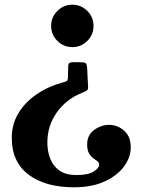

<svg xmlns="http://www.w3.org/2000/svg" viewBox="-20 -555 608 815"><path d="M401 144.5Q401 135 393.2 129.2Q385.5 123.5 375.5 116.2Q365.5 109 357.8 95.8Q350 82.5 350 57.5Q350 18.5 379.5 -3.2Q409 -25 443 -25Q478.5 -25 506.8 -0.5Q535 24 535 71Q535 112 507 150.8Q479 189.5 425 214.8Q371 240 294 240Q173 240 101.5 186.5Q30 133 30 30Q30 -27.5 58.2 -74.5Q86.5 -121.5 135.8 -155Q185 -188.5 248 -205.5Q259.5 -208.5 263.8 -211.2Q268 -214 268.5 -228L269.5 -273Q270 -285.5 275.2 -288.2Q280.5 -291 293 -291H319Q338 -291 343.2 -287.2Q348.5 -283.5 350 -266L353.5 -194Q355.5 -175 349.2 -171.2Q343 -167.5 329 -161.5Q260.5 -134 220.8 -77.2Q181 -20.5 181 50Q181 87 193.2 118.5Q205.5 150 232.5 169Q259.5 188 304 188Q355.5 188 378.2 172.8Q401 157.5 401 144.5ZM377 -445Q377 -408 350.8 -381.5Q324.5 -355 287 -355Q250 -355 223.5 -381.5Q197 -408 197 -445Q197 -482 223.5 -508.5Q250 -535 287 -535Q324.5 -535 350.8 -508.5Q377 -482 377 -445Z"/></svg>

Font: Besley*
Style: Bold
Weight: 700
Designer: Owen Earl
Foundry: indestructible type*
Version: Version 2.000; ttfautohint (v1.8.3)